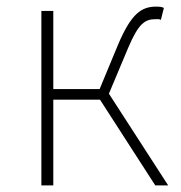

<svg xmlns="http://www.w3.org/2000/svg" viewBox="-20 -560 548 580"><path d="M309 -277 367 -415C399 -491 419 -502 450 -502C458 -502 459 -503 466 -500L475 -536C470 -539 463 -540 452 -540C408 -540 377 -520 337 -426L281 -291H141V-527H105V0H141V-259H282L449 0H488Z"/></svg>

Font: SSpoqa Han Sans Neo Thin
Style: Regular
Weight: 100
Designer: [Spoqa Han Sans Neo] Dong-huui Kim  Younghwa Kang  Yujin Lee  [Noto Sans] Ryoko NISHIZUKA  (kana & ideographs); Paul D. 
Foundry: Spoqa (http://www.spoqa-han-sans.com)
Version: Version 1.000